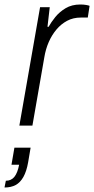

<svg xmlns="http://www.w3.org/2000/svg" viewBox="-60 -558 418 853"><path d="M26 0 118 -526H161L151 -439H156Q167 -459 185.5 -482Q204 -505 231.5 -521.5Q259 -538 297 -538Q311 -538 322.5 -536Q334 -534 338 -532L330 -480H299Q265 -480 238 -465.5Q211 -451 190.5 -426.5Q170 -402 156.5 -371Q143 -340 137 -304L84 0ZM-40 275 -34 245Q-10 245 4 227.5Q18 210 25 174H-9L4 98H76L65 163Q58 203 44 228Q30 253 9.5 264Q-11 275 -40 275Z"/></svg>

Font: Archivo SemiBold ExtraLight
Style: Italic
Weight: 250
Italic angle: -10°
Version: Version 2.001